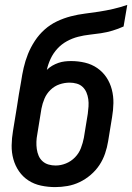

<svg xmlns="http://www.w3.org/2000/svg" viewBox="-20 -755 540 783"><path d="M205 8Q176 8 147.5 2Q119 -4 96 -19Q73 -34 57.5 -56.5Q42 -79 34.5 -106Q27 -133 27.5 -162.5Q28 -192 33 -221L49 -319Q53 -345 57 -370.5Q61 -396 66 -422Q70 -450 76.5 -478.5Q83 -507 94 -534.5Q105 -562 122 -588Q139 -614 162 -634.5Q185 -655 212.5 -668Q240 -681 269 -688.5Q298 -696 326.5 -699.5Q355 -703 384 -707.5Q413 -712 441.5 -718.5Q470 -725 499 -735L484 -647Q462 -637 438.5 -630Q415 -623 391.5 -619.5Q368 -616 345 -613.5Q322 -611 298.5 -605Q275 -599 253 -587Q231 -575 214 -556.5Q197 -538 186.5 -515.5Q176 -493 171 -470Q181 -480 193 -487Q205 -494 218 -498.5Q231 -503 244 -504.5Q257 -506 270 -506Q299 -506 326.5 -499.5Q354 -493 376.5 -477.5Q399 -462 414 -439.5Q429 -417 436 -390Q443 -363 442.5 -334.5Q442 -306 437 -277L421 -179Q417 -154 408.5 -129Q400 -104 385.5 -82Q371 -60 350 -42Q329 -24 305 -12.5Q281 -1 255.5 3.5Q230 8 205 8ZM207 -80Q228 -80 249 -88.5Q270 -97 286 -113.5Q302 -130 310 -151Q318 -172 322 -193L338 -291Q340 -306 341 -321Q342 -336 340 -350.5Q338 -365 332.5 -378Q327 -391 317 -400.5Q307 -410 293 -414Q279 -418 264 -418Q243 -418 222.5 -411Q202 -404 186 -388.5Q170 -373 161.5 -353Q153 -333 149 -312L132 -207Q129 -192 128.5 -177Q128 -162 130 -147.5Q132 -133 137.5 -120Q143 -107 153.5 -97.5Q164 -88 178 -84Q192 -80 207 -80Z"/></svg>

Font: Iosevka SS04 Semibold
Style: Italic
Weight: 600
Italic angle: -9°
Monospace: yes
Designer: Belleve Invis
Foundry: Belleve Invis
Version: Version 19.0.0; ttfautohint (v1.8.4)